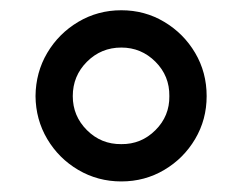

<svg xmlns="http://www.w3.org/2000/svg" viewBox="-20 -753 463 367"><path d="M211.9 -406.2Q167 -406.2 129.6 -428.2Q92.3 -450.2 70.3 -487.3Q48.3 -524.4 47.9 -569.3Q48.3 -614.7 70.3 -651.9Q92.3 -689 129.6 -711.2Q167 -733.4 211.9 -733.4Q256.8 -733.4 293.9 -711.2Q331.1 -689 353 -651.9Q375 -614.7 375 -569.3Q375 -524.4 353 -487.3Q331.1 -450.2 293.9 -428.2Q256.8 -406.2 211.9 -406.2ZM211.9 -477.5Q250 -477.1 277.1 -504.2Q304.2 -531.2 303.7 -569.3Q304.2 -607.9 277.1 -635Q250 -662.1 211.9 -662.1Q173.3 -662.1 146.2 -635Q119.1 -607.9 119.1 -569.3Q119.1 -531.2 146.2 -504.2Q173.3 -477.1 211.9 -477.5Z"/></svg>

Font: Inter Display
Style: Regular
Weight: 400
Designer: Rasmus Andersson
Foundry: rsms
Version: Version 4.000;git-37864ae